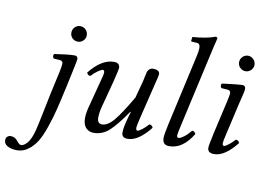

<svg xmlns="http://www.w3.org/2000/svg" viewBox="-168 -838 1600 1173"><g transform="rotate(10 632.0 -251.0)"><path d="M251.5 -320.3 232.9 -233.9Q214.8 -150.9 200.9 -94.5Q187 -38.1 166.5 21.5Q146 81.1 124 116Q102.1 150.9 71 173.3Q40 195.8 3.9 195.8Q-31.2 195.8 -54.7 183.3Q-78.1 170.9 -78.1 147.9Q-78.1 132.8 -69.1 125Q-60.1 117.2 -48.8 117.2Q-22 117.2 -5.4 138.7Q11.2 160.2 22 160.2Q40 160.2 60.5 136.5Q81.1 112.8 96.2 56.2Q106 16.1 121.6 -61Q137.2 -138.2 145 -175.8L176.8 -320.8Q184.6 -357.9 185.1 -372.1Q185.1 -390.1 167 -392.1L127 -395Q115.7 -411.1 126 -422.9Q212.9 -436 250 -436Q270.5 -436 270.5 -415Q270.5 -408.2 251.5 -320.3ZM220 -535.9Q206.1 -549.8 206.1 -569.8Q206.1 -589.8 220 -604Q233.9 -618.2 253.9 -618.2Q273.9 -618.2 287.8 -604Q301.8 -589.8 301.8 -569.8Q301.8 -549.8 287.8 -535.9Q273.9 -522 253.9 -522Q233.9 -522 220 -535.9Z M764.6 -352.1 709 -124Q697.8 -76.2 697.8 -66.9Q697.8 -49.8 708 -49.8Q715.8 -49.8 734.9 -64.5Q753.9 -79.1 772.9 -100.1Q790 -100.1 795.9 -83Q722.7 9.8 656.7 9.8Q619.6 9.8 619.6 -22.9Q619.6 -55.2 636.7 -115.2L647.9 -153.8L645 -155.8Q584 -66.9 542 -28.6Q500 9.8 445.8 9.8Q417 9.8 397.9 -10Q378.9 -29.8 378.9 -69.8Q378.9 -99.6 388.7 -137.2L432.6 -305.2Q445.8 -353 445.8 -361.8Q445.8 -378.9 435.5 -378.9Q427.7 -378.9 406.2 -364.5Q384.8 -350.1 366.7 -329.1Q349.6 -329.1 343.8 -346.2Q417 -439 494.6 -439Q530.8 -439 530.8 -405.8Q530.8 -397.9 509.8 -314L466.8 -150.9Q458 -115.7 458 -86.9Q458 -49.8 487.8 -49.8Q522.9 -49.8 561.3 -95.9Q599.6 -142.1 660.6 -247.1L689.9 -356.9Q691.9 -364.7 695.8 -384.8Q699.7 -404.8 702.1 -413.3Q704.6 -421.9 713.6 -430.4Q722.7 -439 735.8 -439Q777.8 -439 777.8 -412.1Q777.8 -407.2 775.4 -396Q772.9 -384.8 769.3 -371.3Q765.6 -357.9 764.6 -352.1Z M1065.9 -583 963.9 -127Q951.7 -73.7 951.7 -64Q951.7 -49.8 963.9 -49.8Q973.6 -49.8 995.1 -65.9Q1016.6 -82 1037.6 -107.9Q1052.7 -107.9 1059.6 -90.8Q998.5 10.3 914.6 9.8Q872.6 9.8 872.6 -34.2Q872.6 -56.2 886.7 -119.1L985.8 -563Q992.7 -593.8 992.7 -612.8Q992.7 -640.6 971.7 -641.1L940.9 -643.1Q936 -643.1 935.5 -647.9L939 -671.9Q1025.9 -677.7 1078.6 -698.2Q1090.8 -698.2 1090.8 -688Q1080.1 -647.9 1065.9 -583Z M1261 -535.9Q1246.6 -549.8 1246.6 -569.8Q1246.6 -589.8 1261 -604Q1275.4 -618.2 1294.4 -618.2Q1313.5 -618.2 1327.9 -604Q1342.3 -589.8 1342.3 -569.8Q1342.3 -549.8 1327.9 -535.9Q1313.5 -522 1294.4 -522Q1275.4 -522 1261 -535.9ZM1290.5 -320.3 1245.6 -124Q1234.4 -76.2 1234.4 -66.9Q1234.4 -49.8 1244.6 -49.8Q1252.4 -49.8 1271.5 -64.5Q1290.5 -79.1 1309.6 -100.1Q1326.7 -100.1 1332.5 -83Q1259.3 9.8 1193.4 9.8Q1152.3 9.8 1152.3 -22.9Q1152.3 -37.1 1169.4 -115.2L1216.3 -320.8Q1225.1 -358.9 1225.6 -372.1Q1225.6 -390.1 1207.5 -392.1L1167.5 -395Q1156.2 -411.1 1166.5 -422.9Q1268.6 -436 1290.5 -436Q1311 -436 1311 -415Q1311 -407.2 1308.3 -394Q1305.7 -380.9 1299.3 -355.7Q1293 -330.6 1290.5 -320.3Z"/></g></svg>

Font: Linux Libertine
Style: Italic
Weight: 400
Italic angle: -12°
Designer: Philipp H. Poll
Foundry: Philipp H. Poll
Version: Version 5.1.6 ; ttfautohint (v0.9)